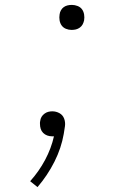

<svg xmlns="http://www.w3.org/2000/svg" viewBox="-20 -548 540 783"><path d="M272 -426Q260 -426 249 -430.5Q238 -435 231.5 -444Q225 -453 223 -465Q221 -477 223 -489Q224 -498 228.5 -506Q233 -514 240 -519Q247 -524 255.5 -526Q264 -528 273 -528Q285 -528 296.5 -523.5Q308 -519 314.5 -510Q321 -501 323 -489Q325 -477 323 -465Q321 -456 317 -448.5Q313 -441 305.5 -435.5Q298 -430 289.5 -428Q281 -426 272 -426ZM133 215 103 191Q139 151 164 104Q189 57 200 8H193Q182 8 172.5 4.5Q163 1 156 -6Q149 -13 146 -22.5Q143 -32 143 -43Q143 -46 143 -49Q143 -52 144 -55Q145 -64 149.5 -71.5Q154 -79 161.5 -84.5Q169 -90 177 -92Q185 -94 193 -94Q209 -94 222.5 -86.5Q236 -79 241.5 -64.5Q247 -50 245 -34Q243 -18 240 -2Q230 56 202 111.5Q174 167 133 215Z"/></svg>

Font: Iosevka Curly Extralight
Style: Italic
Weight: 200
Italic angle: -9°
Monospace: yes
Designer: Belleve Invis
Foundry: Belleve Invis
Version: Version 22.1.2; ttfautohint (v1.8.4)